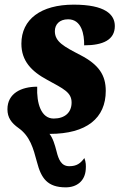

<svg xmlns="http://www.w3.org/2000/svg" viewBox="-20 -566 525 826"><path d="M263 240C310 240 346 213 349 162C350 147 350 132 343 114C326 137 310 149 278 149C244 149 232 121 223 84C216 57 208 29 193 10H194C353 10 435 -58 435 -175C435 -243 405 -288 326 -329C255 -366 216 -386 216 -432C216 -460 235 -483 273 -483C331 -483 343 -418 342 -371C424 -371 474 -395 474 -454C474 -504 432 -546 297 -546C156 -546 72 -483 72 -378C72 -304 115 -259 184 -222C253 -184 288 -169 288 -125C288 -82 259 -56 211 -56C157 -56 137 -121 140 -193C71 -193 12 -164 12 -96C12 -60 29 -37 60 -15C109 20 123 71 139 131C157 201 184 240 263 240Z"/></svg>

Font: Noto Serif Condensed Black
Style: Italic
Weight: 900
Width: 3
Italic angle: -12°
Designer: Monotype Design Team
Foundry: Monotype Imaging Inc.
Version: Version 2.013